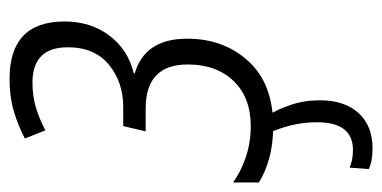

<svg xmlns="http://www.w3.org/2000/svg" viewBox="-231 -363 800 402"><g transform="rotate(-90 169.0 -162.0)"><path d="M106 10Q194 10 241.5 -41.5Q289 -93 289 -170Q289 -259 216 -280L217 -282Q266 -294 295.5 -333Q325 -372 325 -427Q325 -542 205 -542Q168 -542 138.5 -533.5Q109 -525 80 -510L97 -467Q122 -480 145.5 -487Q169 -494 197 -494Q271 -494 271 -420Q271 -364 234.5 -334Q198 -304 146 -304H106L95 -257H143Q235 -257 235 -169Q235 -109 200.5 -73Q166 -37 106 -37Q71 -37 40.5 -47.5Q10 -58 -12 -74V-20Q8 -7 38 1.5Q68 10 106 10ZM59 218Q107 218 133.5 188.5Q160 159 160 108Q160 75 150.5 47Q141 19 129 0H91Q101 21 107.5 47Q114 73 114 102Q114 177 56 177Q35 177 19 170L16 210Q32 218 59 218Z"/></g></svg>

Font: Noto Sans Display SemiCondensed Light
Style: Italic
Weight: 300
Width: 4
Italic angle: -12°
Designer: Monotype Design Team
Foundry: Monotype Imaging Inc.
Version: Version 1.900